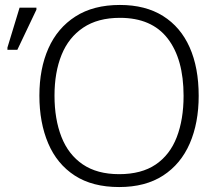

<svg xmlns="http://www.w3.org/2000/svg" viewBox="-20 -745 885 775"><path d="M782 -358Q782 -249 746 -166Q710 -83 638.5 -36.5Q567 10 461 10Q353 10 281.5 -36.5Q210 -83 174.5 -166.5Q139 -250 139 -359Q139 -468 175.5 -550Q212 -632 284.5 -678.5Q357 -725 464 -725Q567 -725 638 -680.5Q709 -636 745.5 -554Q782 -472 782 -358ZM200 -359Q200 -264 228 -192.5Q256 -121 314 -81.5Q372 -42 461 -42Q551 -42 608.5 -81Q666 -120 693.5 -191.5Q721 -263 721 -358Q721 -507 656.5 -590Q592 -673 464 -673Q375 -673 316 -633.5Q257 -594 228.5 -523.5Q200 -453 200 -359ZM10 -544V-553L59 -714H127V-706L50 -544Z"/></svg>

Font: Noto Sans Light
Style: Regular
Weight: 300
Designer: Monotype Design Team
Foundry: Monotype Imaging Inc.
Version: Version 2.007